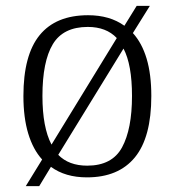

<svg xmlns="http://www.w3.org/2000/svg" viewBox="-20 -596 596 656"><path d="M124 -51Q93 -85 76.5 -139.5Q60 -194 60 -268Q60 -408 115.5 -476Q171 -544 281 -544Q355 -544 405 -508L447 -576H492L434 -483Q465 -449 481 -395.5Q497 -342 497 -268Q497 -127 441 -58.5Q385 10 277 10Q203 10 154 -26L114 40H68ZM379 -466Q343 -504 280 -504Q196 -504 160.5 -445Q125 -386 125 -268Q125 -161 156 -102ZM278 -30Q363 -30 397 -92.5Q431 -155 431 -268Q431 -375 402 -430L179 -67Q215 -30 278 -30Z"/></svg>

Font: Noto Serif Malayalam Light
Style: Regular
Weight: 300
Designer: Indian type Foundry, Jelle Bosma, Monotype Design Team
Foundry: Monotype Imaging Inc.
Version: Version 2.104; ttfautohint (v1.8.4.7-5d5b)